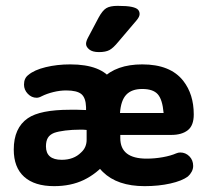

<svg xmlns="http://www.w3.org/2000/svg" viewBox="-20 -625 716 656"><path d="M274 -249Q254 -250 244 -250Q234 -250 229 -250Q224 -250 219 -250Q117 -250 75 -221Q27 -188 27 -114Q27 -53 62.5 -21Q98 11 165 11Q222 11 266 -10Q310 -31 346 -73Q366 -96 374.5 -121.5Q383 -147 383 -179V-225Q383 -281 379.5 -306.5Q376 -332 364 -349Q327 -405 220 -405Q175 -405 136 -395.5Q97 -386 77 -369Q62 -358 62 -336Q62 -318 75 -304.5Q88 -291 105 -291Q113 -291 122 -296Q140 -305 162.5 -310.5Q185 -316 206 -316Q243 -316 258 -303.5Q273 -291 274 -259ZM276 -181V-147Q276 -135 271.5 -124Q267 -113 257 -104Q232 -79 191 -79Q137 -79 137 -125Q137 -143 143.5 -154Q150 -165 165 -171Q179 -176 203 -179Q227 -182 254 -182Q259 -182 263.5 -182Q268 -182 276 -181ZM391 -164H565Q601 -164 621.5 -180Q642 -196 642 -234Q642 -303 606 -349Q562 -405 466 -405Q377 -405 329.5 -356.5Q282 -308 282 -217V-178Q282 -86 331.5 -37.5Q381 11 474 11Q522 11 562 2Q602 -7 622 -22Q630 -29 635 -38.5Q640 -48 640 -58Q640 -78 627 -91Q614 -104 596 -104Q589 -104 582 -101Q564 -93 536.5 -88Q509 -83 481 -83Q436 -83 413.5 -100.5Q391 -118 391 -153ZM539 -239H390Q393 -282 411.5 -301.5Q430 -321 466 -321Q503 -321 519 -303Q535 -285 539 -239ZM457 -577Q457 -586 451.5 -592Q446 -598 430 -601.5Q414 -605 382 -605Q356 -605 343 -597Q330 -589 317 -565L281 -497Q274 -484 274 -475Q274 -465 285 -456Q296 -447 318 -447Q341 -447 354 -454Q367 -461 385 -483L447 -556Q457 -568 457 -577Z"/></svg>

Font: Beiruti
Style: Bold
Weight: 700
Designer: Arlette Boutros
Foundry: Boutros
Version: Version 1.41